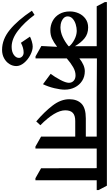

<svg xmlns="http://www.w3.org/2000/svg" viewBox="348 -1096 1080 1905"><g transform="rotate(90 888.5 -143.0)"><path d="M515 -564V-390Q583 -444 642 -444Q696 -444 737.5 -417.5Q779 -391 802 -345.5Q825 -300 825 -245Q825 -202 810.5 -141.5Q796 -81 771 -29L668 -105Q699 -146 728 -200.5Q757 -255 757 -286Q757 -315 737 -333.5Q717 -352 683 -352Q643 -352 601.5 -328Q560 -304 515 -265V45H495L392 -13L400 -167L398 -168Q356 -136 319.5 -119Q283 -102 238 -102Q186 -102 143 -125Q100 -148 74.5 -192Q49 -236 49 -296Q49 -342 67.5 -383.5Q86 -425 122 -451Q158 -477 208 -477Q272 -477 316 -441Q360 -405 394 -346V-562H-2L-44 -643V-663H828L870 -581V-562ZM201 -202Q253 -202 302 -224.5Q351 -247 394 -283V-290Q374 -316 330.5 -339.5Q287 -363 243 -364Q211 -364 177.5 -354Q144 -344 121 -323.5Q98 -303 98 -273Q98 -243 129 -223Q160 -203 200 -203Z M400 282Q449 282 479.5 260.5Q510 239 510 209Q510 191 495 177Q480 163 456 163Q411 163 360 190L299 100Q318 90 347 81.5Q376 73 397 73Q436 73 482 97Q528 121 559.5 159Q591 197 591 236Q591 272 570.5 304.5Q550 337 513.5 357Q477 377 430 377Q326 377 231.5 300Q137 223 42 81L83 55Q159 157 240.5 219.5Q322 282 400 282Z M1507 -562H1409V46H1390L1291 -10V-349H1136Q1081 -349 1055.5 -325Q1030 -301 1030 -250Q1030 -149 1178 -3L1140 38Q1045 -43 982.5 -124.5Q920 -206 920 -290Q920 -367 963.5 -410.5Q1007 -454 1111 -454H1291V-562H868L826 -643V-663H1464L1507 -581Z M1821 -581V-562H1724V46H1704L1605 -10L1604 -562H1505L1463 -643V-663H1778Z"/></g></svg>

Font: Martel ExtraBold
Style: Regular
Weight: 800
Designer: Dan Reynolds
Foundry: Dan Reynolds
Version: Version 1.001; ttfautohint (v1.1) -l 5 -r 5 -G 72 -x 0 -D la